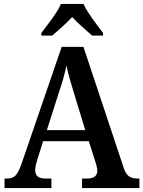

<svg xmlns="http://www.w3.org/2000/svg" viewBox="-20 -951 725 971"><path d="M3 0V-48H16Q42 -48 57.5 -62.5Q73 -77 89 -123L292 -714H402L605 -104Q615 -72 631.5 -60Q648 -48 675 -48H685V0H395V-48H422Q445 -48 458.5 -57.5Q472 -67 472 -88Q472 -99 468.5 -111.5Q465 -124 462 -134L429 -237H198L169 -145Q165 -133 161.5 -117.5Q158 -102 158 -90Q158 -48 209 -48H240V0ZM217 -293H411L355 -477Q343 -516 333 -551Q323 -586 316 -619Q309 -586 300 -553.5Q291 -521 278 -484ZM189 -784Q203 -803 223 -829Q243 -855 261 -882Q279 -909 288 -931H402Q412 -909 430 -882Q448 -855 467.5 -829Q487 -803 501 -784V-771H446Q425 -789 395.5 -815.5Q366 -842 345 -865Q324 -842 295 -816Q266 -790 244 -771H189Z"/></svg>

Font: Noto Serif Ethiopic SemiCondensed SemiBold
Style: Regular
Weight: 600
Width: 4
Designer: Monotype Design Team
Foundry: Monotype Imaging Inc.
Version: Version 2.102; ttfautohint (v1.8.4.7-5d5b)